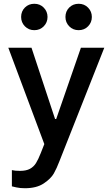

<svg xmlns="http://www.w3.org/2000/svg" viewBox="-20 -781 582 1018"><path d="M112 217Q86 217 66.5 212.5Q47 208 43 207V121Q59 125 86 125Q119 125 139 114Q159 103 171 83.5Q183 64 196 31L215 -17L24 -528H147L272 -150H278L409 -528H533L295 74Q281 111 265.5 138.5Q250 166 212 191.5Q174 217 112 217ZM327 -691Q327 -721 347 -741Q367 -761 397 -761Q427 -761 447 -740.5Q467 -720 467 -691Q467 -662 447 -641.5Q427 -621 397 -621Q367 -621 347 -641.5Q327 -662 327 -691ZM92 -691Q92 -721 112 -741Q132 -761 162 -761Q192 -761 212 -740.5Q232 -720 232 -691Q232 -662 212 -641.5Q192 -621 162 -621Q132 -621 112 -641.5Q92 -662 92 -691Z"/></svg>

Font: Be Vietnam SemiBold
Style: Regular
Weight: 600
Designer: Gabriel Lam
Foundry: TypeRant
Version: Version 4.000